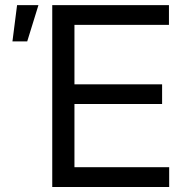

<svg xmlns="http://www.w3.org/2000/svg" viewBox="-20 -748 738 768"><path d="M189 0V-727.5H655.8V-648.4H277.8V-410.6H628.4V-332H277.8V-79.1H656.7V0ZM29.8 -582.5 48.3 -727.5H133.8L88.9 -582.5Z"/></svg>

Font: Inter 28pt
Style: Regular
Weight: 400
Designer: Rasmus Andersson
Foundry: rsms
Version: Version 4.001;git-66647c0bb